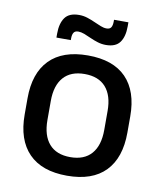

<svg xmlns="http://www.w3.org/2000/svg" viewBox="-78 -733 683 809"><g transform="rotate(10 263.0 -328.0)"><path d="M263 12.5Q155 12.5 99 -45Q43 -102.5 43 -210.5V-280Q43 -387.5 99 -444.8Q155 -502 263 -502Q371 -502 426.8 -444.8Q482.5 -387.5 482.5 -280V-210.5Q482.5 -102.5 426.8 -45Q371 12.5 263 12.5ZM263 -67Q322.5 -67 353.5 -102.5Q384.5 -138 384.5 -204.5V-286Q384.5 -352 353.5 -387.2Q322.5 -422.5 263 -422.5Q203.5 -422.5 172.5 -387.2Q141.5 -352 141.5 -286V-204.5Q141.5 -138 172.5 -102.5Q203.5 -67 263 -67ZM328.5 -558.5Q310.5 -558.5 293.5 -563.8Q276.5 -569 260.8 -576.2Q245 -583.5 231 -588.8Q217 -594 205 -594Q191.5 -594 185.8 -585.5Q180 -577 180 -560V-553H118.5V-570Q118.5 -613.5 136.2 -638.5Q154 -663.5 196.5 -663.5Q215 -663.5 232 -658Q249 -652.5 264.5 -645.5Q280 -638.5 293.8 -633Q307.5 -627.5 319.5 -627.5Q333.5 -627.5 339 -636.2Q344.5 -645 344.5 -662V-669H406V-651.5Q406 -607.5 388.2 -583Q370.5 -558.5 328.5 -558.5Z"/></g></svg>

Font: Anek Malayalam Medium Medium
Style: Regular
Weight: 500
Version: Version 1.003